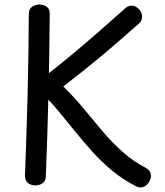

<svg xmlns="http://www.w3.org/2000/svg" viewBox="-20 -800 725 846"><path d="M182 -24Q182 -4 168.5 6.5Q155 17 136 17Q117 17 103.5 6.5Q90 -4 90 -26Q97 -204 101.5 -382Q106 -560 107 -738Q107 -760 121 -770Q135 -780 154 -780Q172 -780 186 -770Q200 -760 199 -739Q198 -561 193.5 -382Q189 -203 182 -24ZM529 -761Q537 -769 544.5 -772Q552 -775 559 -775Q571 -775 582 -768Q593 -761 599.5 -750Q606 -739 606 -727Q606 -719 603.5 -712Q601 -705 593 -697Q552 -661 511.5 -625.5Q471 -590 429.5 -555.5Q388 -521 345.5 -487Q303 -453 259 -419Q307 -372 349 -321Q391 -270 432.5 -221Q474 -172 520.5 -130.5Q567 -89 623 -60Q635 -53 640 -44.5Q645 -36 645 -25Q645 -13 638.5 -1Q632 11 621.5 18.5Q611 26 599 26Q589 26 578 20Q523 -8 476 -46.5Q429 -85 388.5 -130Q348 -175 310 -222Q273 -268 236 -312.5Q199 -357 155 -399L172 -459Q234 -507 294 -557Q354 -607 413 -658.5Q472 -710 529 -761Z"/></svg>

Font: Playpen Sans Arabic
Style: Regular
Weight: 400
Designer: Azza Alameddine, Laura Meseguer, Veronika Burian, José Scaglione
Foundry: TypeTogether
Version: Version 2.000